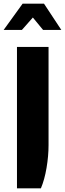

<svg xmlns="http://www.w3.org/2000/svg" viewBox="-43 -795 356 1052"><path d="M50 237V-538H223V0Q223 60 212 125Q201 190 181 237ZM-23 -631 81 -775H198L293 -631H193L137 -699L77 -631Z"/></svg>

Font: Exo Thin ExtraBold
Style: Regular
Weight: 800
Version: Version 2.000